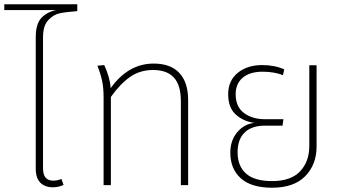

<svg xmlns="http://www.w3.org/2000/svg" viewBox="-35 -865 1609 897"><path d="M166 -691V-78Q166 -21 214 -21Q233 -21 252 -29L262 -1Q238 10 212 10Q175 10 153.5 -11.5Q132 -33 132 -77V-691Q132 -753 158 -781Q184 -809 228 -818H-15V-845H326V-813Q273 -809 244 -803Q215 -797 190.5 -771Q166 -745 166 -691Z M844 -397V0H810V-392Q810 -467 777.5 -502.5Q745 -538 680 -538Q619 -538 572.5 -505.5Q526 -473 483 -412V-116V0H449V-162V-408Q449 -455 442 -487.5Q435 -520 420 -558L452 -561Q479 -503 482 -453Q564 -568 683 -568Q762 -568 803 -524Q844 -480 844 -397Z M1444 -560V-180Q1444 -96 1391 -42Q1338 12 1236 12Q1139 12 1090 -32Q1041 -76 1041 -152Q1041 -209 1073.5 -247.5Q1106 -286 1154 -291Q1104 -297 1067.5 -329Q1031 -361 1031 -425Q1031 -488 1075.5 -524.5Q1120 -561 1190 -561Q1248 -561 1293 -541L1287 -514Q1245 -530 1192 -530Q1132 -530 1099 -502Q1066 -474 1066 -425Q1066 -366 1105 -337Q1144 -308 1204 -308H1289L1285 -278H1203Q1141 -278 1108 -246Q1075 -214 1075 -154Q1075 -89 1114.5 -54Q1154 -19 1236 -19Q1324 -19 1367 -64.5Q1410 -110 1410 -183V-560Z"/></svg>

Font: FiraGO UltraLight
Style: Regular
Weight: 200
Designer: bBox Type
Foundry: bBox Type GmbH
Version: Version 1.001